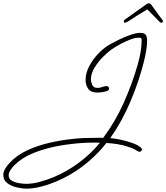

<svg xmlns="http://www.w3.org/2000/svg" viewBox="-154 -850 997 1151"><path d="M9 281Q-19 281 -52.5 273.5Q-86 266 -110 248Q-134 230 -134 199V192Q-131 174 -120 157Q-109 140 -96 126Q-53 80 8.5 51.5Q70 23 138.5 7Q207 -9 271 -16Q312 -21 353 -22.5Q394 -24 434 -24H465Q538 -122 588.5 -235.5Q639 -349 671 -461Q682 -499 688.5 -536Q695 -573 695 -603V-611Q695 -617 692.5 -620.5Q690 -624 679 -624Q657 -624 628.5 -613.5Q600 -603 573 -588.5Q546 -574 529 -563Q499 -544 467 -512.5Q435 -481 413 -445Q391 -409 391 -375Q391 -359 399 -341Q407 -323 430 -323Q445 -323 459.5 -328.5Q474 -334 484 -334Q492 -334 496 -329Q500 -324 500 -318Q500 -309 486 -304Q472 -299 455.5 -297Q439 -295 431 -295Q391 -295 375 -317.5Q359 -340 359 -371Q359 -411 381 -453.5Q403 -496 438.5 -532Q474 -568 512 -588Q532 -599 564 -614.5Q596 -630 629.5 -641.5Q663 -653 687 -653Q713 -653 720.5 -640Q728 -627 728 -608Q728 -580 722.5 -546.5Q717 -513 708 -478Q679 -362 628.5 -242.5Q578 -123 507 -22Q533 -20 569 -12.5Q605 -5 638.5 7Q672 19 691 35Q697 41 697 46Q697 51 692.5 55.5Q688 60 682 60Q679 60 676.5 58.5Q674 57 671 56Q657 47 642.5 40.5Q628 34 611 29Q582 19 549 14Q516 9 484 7Q474 20 463.5 32Q453 44 442 56Q381 122 303 174Q225 226 133 257Q108 265 81 271.5Q54 278 27 280Q23 280 18.5 280.5Q14 281 9 281ZM3 252Q8 252 14 252Q20 252 25 251Q51 249 76 242.5Q101 236 125 228Q210 199 284.5 149.5Q359 100 416 39Q424 31 431 22Q438 13 446 6Q436 5 426 5Q416 5 405 5Q373 5 340.5 7Q308 9 276 13Q218 19 154.5 33.5Q91 48 33.5 73Q-24 98 -65 138Q-77 150 -88 164.5Q-99 179 -102 196V202Q-102 223 -83 233.5Q-64 244 -39.5 248Q-15 252 3 252ZM738 -830Q747 -830 751 -824Q762 -810 774.5 -792Q787 -774 799 -758Q811 -742 817 -734Q823 -727 823 -723Q823 -714 812 -714Q808 -714 805 -717Q790 -731 768.5 -754Q747 -777 729 -794Q702 -778 669.5 -757.5Q637 -737 616 -723Q606 -717 602.5 -715.5Q599 -714 596 -714Q588 -714 588 -722Q588 -729 595 -733L724 -825Q731 -830 738 -830Z"/></svg>

Font: Ms Madi
Style: Regular
Weight: 400
Designer: Robert E. Leuschke
Foundry: Robert E. Leuschke
Version: Version 1.010; ttfautohint (v1.8.3)